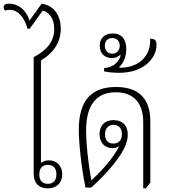

<svg xmlns="http://www.w3.org/2000/svg" viewBox="-45 -1031 940 1055"><path d="M217 4C266 4 297 -26 297 -73C297 -122 264 -150 223 -150C202 -150 187 -142 180 -135V-699C242 -735 289 -793 289 -873C289 -941 256 -1000 184 -1011L117 -918C99 -977 54 -1011 6 -1011C-16 -1011 -25 -1003 -25 -991C-25 -983 -22 -978 -17 -973C-11 -975 0 -977 10 -977C55 -977 92 -930 106 -873H118L190 -973C227 -964 253 -927 253 -872C253 -803 212 -754 140 -717V-76C140 -25 169 4 217 4ZM218 -21C187 -21 171 -40 171 -73C171 -106 187 -125 218 -125C249 -125 265 -106 265 -73C265 -40 248 -21 218 -21Z M742 4H756L781 -28V-365C781 -492 714 -553 592 -553C459 -553 388 -481 388 -318C388 -247 402 -107 425 0H456C488 -28 573 -110 620 -185C641 -219 657 -254 657 -291C657 -343 627 -371 579 -371C529 -371 502 -340 502 -294C502 -249 529 -217 573 -217C586 -217 601 -221 610 -229C583 -170 521 -99 457 -40C438 -142 428 -251 428 -312C428 -456 486 -524 591 -524C683 -524 742 -472 742 -359ZM578 -242C549 -242 532 -261 532 -293C532 -325 550 -345 579 -345C607 -345 625 -326 625 -293C625 -261 607 -242 578 -242Z M611 -631C741 -631 815 -708 815 -785C815 -809 807 -818 780 -818C785 -721 715 -657 611 -659L610 -663C634 -683 649 -722 649 -762C649 -814 624 -847 575 -847C532 -847 503 -823 503 -779C503 -736 532 -712 570 -712C586 -712 601 -717 615 -729L618 -727C611 -696 582 -660 527 -657V-639C550 -633 586 -631 611 -631ZM572 -736C547 -736 531 -753 531 -780C531 -806 547 -822 572 -822C596 -822 613 -806 613 -780C613 -753 596 -736 572 -736Z"/></svg>

Font: Noto Serif Thai SemiCondensed ExtraLight
Style: Regular
Weight: 200
Width: 4
Designer: Monotype Design Team
Foundry: Monotype Imaging Inc.
Version: Version 2.002